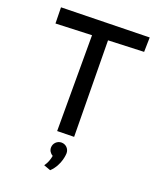

<svg xmlns="http://www.w3.org/2000/svg" viewBox="-171 -805 944 1156"><g transform="rotate(20 301.0 -227.0)"><path d="M20 -693 22 -590 253 -599V15L361 13L354 -603L582 -612L584 -705ZM352 121C352 93 330 71 302 71C275 71 252 93 252 121C252 140 263 156 279 165C271 211 250 235 250 235L294 251C352 196 352 121 352 121Z"/></g></svg>

Font: McLaren
Style: Regular
Weight: 400
Designer: Astigmatic (AOETI)
Foundry: Astigmatic (AOETI)
Version: Version 1.000